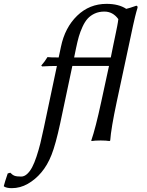

<svg xmlns="http://www.w3.org/2000/svg" viewBox="-206 -728 761 995"><path d="M318.8 -201.2 358.9 -386.2H168.9L106 -88.9Q82.5 20 61 74.5Q39.6 128.9 7.8 166Q-22.5 202.1 -61.8 224.6Q-101.1 247.1 -145 247.1Q-172.9 247.1 -186 237.8V234.9Q-182.1 218.3 -166 170.9L-152.8 167Q-141.6 178.7 -130.6 182.9Q-119.6 187 -96.2 187Q-80.1 187 -65.4 173.6Q-50.8 160.2 -39.3 138.4Q-27.8 116.7 -16.6 82.8Q-5.4 48.8 3.2 14.4Q11.7 -20 21 -64.9L88.9 -386.2Q57.1 -386.2 12.2 -383.8L7.8 -388.2Q26.4 -409.2 40 -432.1Q53.2 -430.2 98.1 -430.2L109.9 -485.8Q130.4 -585 193.8 -646.5Q257.3 -708 346.2 -708Q409.2 -708 448.2 -682.1Q464.4 -685.5 500 -698.2Q506.8 -698.2 506.8 -690.9V-688Q500 -666 493.7 -639.9Q487.3 -613.8 483.4 -595.2Q479.5 -576.7 472.9 -545.9Q466.3 -515.1 462.9 -499L398.9 -200.2Q369.6 -63 365.2 0L361.8 2.9Q343.8 0 315.9 0Q286.1 0 268.1 2.9L267.1 0Q289.1 -63 318.8 -201.2ZM368.2 -430.2 380.9 -493.2Q383.8 -507.3 390.4 -538.6Q397 -569.8 401.1 -590.8Q405.3 -611.8 407.2 -628.9Q378.9 -668 335 -668Q307.1 -668 285.2 -658Q263.2 -647.9 248.5 -631.8Q233.9 -615.7 221.9 -589.8Q210 -564 202.6 -538.6Q195.3 -513.2 188 -478L178.2 -430.2Z"/></svg>

Font: Linear Smooth
Style: Italic
Weight: 400
Designer: Philipp H. Poll, Flanker
Foundry: Philipp H. Poll, reworked by Flanker
Version: Version 1.061 | FøM Fix